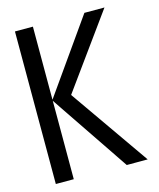

<svg xmlns="http://www.w3.org/2000/svg" viewBox="-108 -791 717 868"><g transform="rotate(-15 250.0 -357.0)"><path d="M45 -714H129V-372L370 -714H464L216 -371L475 0H377L129 -367V0H45Z"/></g></svg>

Font: Noto Sans Mono UI Cond
Style: Regular
Weight: 400
Width: 3
Monospace: yes
Designer: Monotype Design team
Foundry: Monotype Imaging Inc.
Version: Version 1.000